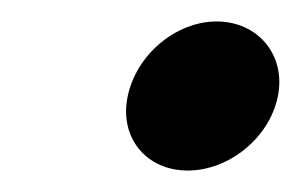

<svg xmlns="http://www.w3.org/2000/svg" viewBox="-20 -454 280 179"><path d="M99 -364C91 -325 117 -295 155 -295C193 -295 231 -325 239 -364C247 -403 220 -434 182 -434C144 -434 107 -403 99 -364Z"/></svg>

Font: Charger Eco
Style: Obl
Weight: 1000
Designer: Jasper
Foundry: Cannot Into Space Fonts
Version: Version 1.1